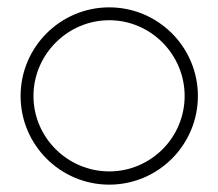

<svg xmlns="http://www.w3.org/2000/svg" viewBox="-20 -493 593 522"><path d="M71 -232C71 -345 164 -438 277 -438C390 -438 482 -345 482 -232C482 -119 390 -27 277 -27C164 -27 71 -119 71 -232ZM277 -473C144 -473 36 -365 36 -232C36 -99 144 9 277 9C410 9 518 -99 518 -232C518 -365 410 -473 277 -473Z"/></svg>

Font: Rawengulk
Style: Regular
Weight: 400
Version: Version 0.9